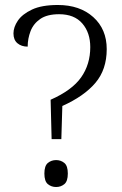

<svg xmlns="http://www.w3.org/2000/svg" viewBox="-20 -744 490 770"><path d="M183 -344Q269 -382 305.5 -434Q342 -486 342 -555Q342 -613 310 -650Q278 -687 217 -687Q169 -687 141.5 -668Q114 -649 102.5 -619Q91 -589 91 -557Q66 -557 50 -570.5Q34 -584 34 -610Q34 -635 51.5 -661Q69 -687 108 -705.5Q147 -724 212 -724Q300 -724 354 -675.5Q408 -627 408 -547Q408 -465 362.5 -411.5Q317 -358 230 -319L226 -186H187ZM205 6Q186 6 172 -5.5Q158 -17 158 -48Q158 -79 172 -90.5Q186 -102 205 -102Q224 -102 238 -90.5Q252 -79 252 -48Q252 -17 238 -5.5Q224 6 205 6Z"/></svg>

Font: Noto Serif Hentaigana Light
Style: Regular
Weight: 300
Designer: Kazuhiro Yamada
Foundry: nipponia
Version: Version 1.000; ttfautohint (v1.8.4.7-5d5b)